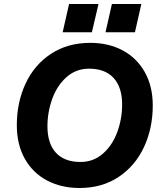

<svg xmlns="http://www.w3.org/2000/svg" viewBox="-20 -928 800 959"><path d="M439 -767H293L325 -908H472ZM654 -767H507L539 -908H686ZM64 -303Q64 -416 107.5 -510Q151 -604 234.5 -659Q318 -714 431 -714Q521 -714 591.5 -677Q662 -640 702.5 -569Q743 -498 743 -401Q743 -288 699.5 -194Q656 -100 573 -44.5Q490 11 377 11Q286 11 215 -26.5Q144 -64 104 -135Q64 -206 64 -303ZM590 -406Q590 -492 547.5 -538.5Q505 -585 425 -585Q360 -585 312.5 -543Q265 -501 241 -434.5Q217 -368 217 -297Q217 -211 259.5 -165Q302 -119 382 -119Q447 -119 494.5 -161Q542 -203 566 -269Q590 -335 590 -406Z"/></svg>

Font: CBA Beacon Sans Extra Bold
Style: Italic
Weight: 800
Italic angle: -13°
Designer: Wei Huang
Foundry: Wei Huang
Version: Version 1.002